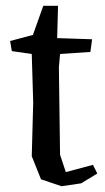

<svg xmlns="http://www.w3.org/2000/svg" viewBox="-20 -625 363 665"><path d="M261 10 193 20 122 -4 90 -84 95 -270 90 -438 21 -448 15 -483 94 -504 130 -605H181L178 -493L299 -489L293 -445L188 -438L184 -392L188 -89L208 -29L302 -54L317 -24Z"/></svg>

Font: Alike Angular
Style: Regular
Weight: 400
Version: Version 1.210